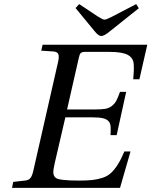

<svg xmlns="http://www.w3.org/2000/svg" viewBox="-20 -908 732 928"><path d="M345.2 -869.1 362.8 -888.2 453.1 -828.1Q476.6 -813 484.9 -813Q493.7 -813 521 -827.1L638.2 -888.2L650.9 -868.2L511.2 -756.8Q483.9 -733.9 469.2 -733.9Q455.6 -733.9 436 -758.8ZM38.1 0 43.9 -28.8 100.1 -35.2Q117.7 -36.6 126.5 -46.9Q135.3 -57.1 141.1 -83L261.2 -610.8Q266.6 -636.7 261.5 -647.2Q256.3 -657.7 238.8 -659.2L179.2 -663.1L186 -691.9H691.9L653.8 -524.9H624Q628.4 -569.8 626.2 -599.1Q624 -628.4 597.4 -642.8Q570.8 -657.2 509.8 -657.2H389.2Q376 -657.2 370.1 -651.4Q364.3 -645.5 360.8 -627.9L304.2 -378.9H435.1Q468.8 -378.9 487.8 -381.8Q506.8 -384.8 520.8 -396Q534.7 -407.2 542 -420.9Q549.3 -434.6 560.1 -463.9H589.8L543.9 -254.9H514.2Q515.6 -279.3 514.6 -295.7Q513.7 -312 504.9 -322Q496.1 -332 478 -336.4Q460 -340.8 426.8 -340.8H295.9L245.1 -122.1Q236.8 -86.9 237.8 -72Q238.8 -57.1 250 -47.9Q267.1 -35.2 361.8 -35.2Q401.4 -35.2 427.2 -38.1Q453.1 -41 477.1 -49.1Q501 -57.1 517.8 -73.2Q534.7 -89.4 550 -113.8Q565.4 -138.2 581.1 -175.8H610.8L560.1 0Z"/></svg>

Font: Linguistics Pro
Style: Italic
Weight: 400
Italic angle: -12°
Designer: Stefan Peev, Context Ltd
Foundry: Stefan Peev, Context Ltd
Version: Version 001.000